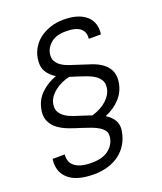

<svg xmlns="http://www.w3.org/2000/svg" viewBox="-155 -882 894 1057"><g transform="rotate(-20 292.0 -353.0)"><path d="M212 76Q111 76 64 34Q24 -1 24 -57Q24 -69 26 -82H97Q96 -77 96 -71Q96 -58 100 -46Q105 -29 119.5 -16Q134 -3 159 4.5Q184 12 222 12Q285 12 320.5 -15Q356 -42 363 -84Q364 -91 364 -97Q364 -111 358 -122Q348 -137 329.5 -149Q311 -161 285.5 -170Q260 -179 233 -188Q199 -198 165.5 -210.5Q132 -223 106.5 -241.5Q81 -260 68 -287Q58 -306 58 -331Q58 -342 60 -354Q69 -411 108 -448.5Q147 -486 199 -504Q167 -523 149 -552Q136 -572 136 -602Q136 -615 138 -629Q143 -662 160.5 -690.5Q178 -719 205 -739Q232 -759 267.5 -770.5Q303 -782 344 -782Q429 -782 474 -744Q512 -712 512 -657Q512 -647 510 -635H439Q440 -641 440 -647Q440 -677 419 -695Q393 -717 335 -717Q277 -717 246 -691Q215 -665 210 -630Q209 -623 209 -616Q209 -599 216 -587Q226 -569 245 -556.5Q264 -544 290 -535.5Q316 -527 344 -518Q377 -508 410 -496.5Q443 -485 467.5 -467Q492 -449 505 -422Q514 -403 514 -377Q514 -365 512 -352Q504 -302 470 -264Q436 -226 381 -203Q410 -186 426 -160Q438 -141 438 -115Q438 -105 436 -94Q430 -57 412 -25.5Q394 6 365.5 28.5Q337 51 298 63.5Q259 76 212 76ZM314 -232Q370 -249 402.5 -280Q435 -311 440 -347Q441 -354 441 -361Q441 -378 434 -391Q424 -409 405 -422Q386 -435 359.5 -444.5Q333 -454 305 -463L266 -475Q242 -470 219.5 -459.5Q197 -449 178.5 -434.5Q160 -420 147.5 -401.5Q135 -383 132 -361Q131 -354 131 -348Q131 -330 139 -317Q149 -299 169 -286Q189 -273 216 -264Q243 -255 272 -246Z"/></g></svg>

Font: Sora Light
Style: Italic
Weight: 300
Designer: Jonathan Barnbrook, Juli√°n Moncada
Version: Version 1.000